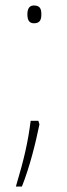

<svg xmlns="http://www.w3.org/2000/svg" viewBox="-20 -552 244 701"><path d="M80 -500C80 -481 85 -467 104 -467C126 -467 131 -480 131 -500C131 -518 127 -532 104 -532C85 -532 80 -517 80 -500ZM124 -98 120 -111H92C82 -33 69 25 38 129H60C88 59 110 -29 124 -98Z"/></svg>

Font: Noto Sans Armenian SemiCondensed Thin
Style: Regular
Weight: 100
Width: 4
Designer: Monotype Design Team
Foundry: Monotype Imaging Inc.
Version: Version 2.008